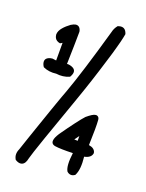

<svg xmlns="http://www.w3.org/2000/svg" viewBox="-171 -920 842 1104"><g transform="rotate(20 250.0 -368.0)"><path d="M353 -832.5Q356.9 -834 359.9 -835Q369.1 -837.9 377 -837.4Q384.8 -836.9 391.1 -833.3Q397.5 -829.6 402.1 -822.8Q406.7 -815.9 409.7 -806.6L410.2 -805.2V-803.7Q408.7 -795.4 406.2 -783.2Q403.8 -771 399.7 -754.9Q395.5 -738.8 390.1 -719Q384.8 -699.2 377.9 -675.5Q371.1 -651.9 362.3 -624.5Q320.8 -486.3 270.5 -344.7Q220.2 -203.1 178.7 -84Q137.7 34.7 132.8 55.7Q129.4 72.8 123.5 83Q114.7 98.1 99.6 100.1Q84.5 102.1 66.4 90.8L64.9 90.3L64.5 88.9Q47.4 61 63 26.4Q76.2 -13.2 88.6 -49.6Q101.1 -85.9 112.5 -119.4Q124 -152.8 134.5 -183.1Q145 -213.4 154.5 -241Q164.1 -268.6 172.9 -293.5Q181.6 -318.4 189.5 -340.1Q197.3 -361.8 204.6 -380.9Q252.9 -513.2 331.1 -788.6Q336.4 -812.5 351.1 -830.6L351.6 -832ZM97.7 -748Q111.8 -756.8 123 -758.8Q136.7 -760.7 145.5 -752.4Q154.3 -744.1 157.2 -727.5V-727.1V-726.6Q157.2 -676.8 153.3 -529.3H164.1H164.6H165Q181.2 -526.9 190.9 -521Q218.3 -505.4 196.3 -467.8L195.3 -466.3L193.8 -465.3Q156.7 -449.2 114.3 -455.1Q70.8 -449.2 35.6 -465.3L34.2 -466.3L33.2 -467.8Q30.3 -472.2 28.3 -476.3Q26.4 -480.5 25.1 -484.6Q23.9 -488.8 23.4 -492.7Q21.5 -508.3 32.2 -517.6Q43 -526.9 63.5 -529.3H64.5H65.4L87.9 -526.4V-634.3L77.1 -627.9L75.2 -626.5L73.2 -627Q62.5 -628.9 54.4 -634.3Q46.4 -639.6 42.2 -647.9Q38.1 -656.2 37.1 -667.5V-668V-668.5Q37.6 -679.2 42.2 -689.7Q46.9 -700.2 55.7 -710.4Q72.3 -730 97.2 -748ZM357.4 -278.8Q366.2 -286.1 373.3 -291.5Q380.4 -296.9 387 -301Q393.6 -305.2 399.2 -307.4Q404.8 -309.6 410.2 -310.1Q416.5 -310.5 421.4 -307.6Q426.3 -304.7 429 -299.6Q431.6 -294.4 432.1 -287.1Q435.5 -247.1 431.6 -133.8Q440.9 -132.3 448 -129.6Q455.1 -127 460.4 -122.8Q465.8 -118.7 469.2 -113Q472.7 -107.4 473.6 -100.6V-99.6V-98.6Q469.2 -69.8 428.2 -61.5Q437 14.2 417.5 52.2L416.5 53.7L415.5 54.7Q403.3 63.5 391.1 62.7Q378.9 62 368.2 52.2L367.7 51.8L367.2 50.8Q350.1 22 360.4 -58.6Q285.2 -56.2 250.5 -61.5Q243.2 -63 238.3 -65.9Q213.9 -81.1 247.1 -132.8V-133.3Q324.7 -243.2 356.9 -278.3ZM362.3 -134.8 361.8 -164.1 341.3 -135.3Z"/></g></svg>

Font: NaikaiFont
Style: SemiBold
Weight: 600
Version: Version 1.89